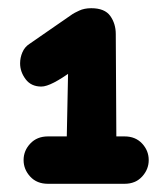

<svg xmlns="http://www.w3.org/2000/svg" viewBox="-20 -798 410 468"><path d="M142 -426.5 146.5 -648.5 189.5 -652.5 157.5 -626.2Q131.2 -607 111.9 -597Q92.5 -587 80.8 -587Q55.8 -587 42.4 -605Q29 -623 29 -643.5Q29 -657.5 34.6 -670.5Q40.2 -683.5 51.5 -690.8L157 -763.8Q160.5 -766.2 173 -772.1Q185.5 -778 202.5 -778Q235.2 -778 248.8 -759.1Q262.2 -740.2 262.2 -715L263.8 -426.5ZM96.8 -350Q69.8 -350 53.6 -367.6Q37.5 -385.2 37.5 -407.8Q37.5 -430.8 53.9 -448.1Q70.2 -465.5 96.8 -465.5H283.8Q310.2 -465.5 326.4 -448.1Q342.5 -430.8 342.5 -407.8Q342.5 -385.2 326.4 -367.6Q310.2 -350 283.8 -350Z"/></svg>

Font: National Park
Style: Regular
Weight: 400
Designer: Andrea Herstowski, Ben Hoepner
Version: Version 1.009